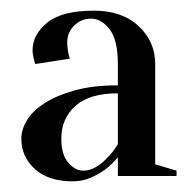

<svg xmlns="http://www.w3.org/2000/svg" viewBox="-20 -730 366 360"><path d="M201 -610Q201 -655 185.5 -675Q170 -695 151 -695Q132 -695 119 -682Q106 -669 106 -650Q106 -646 106.5 -641Q107 -636 108 -631Q109 -626 111 -620L46 -610Q44 -616 43 -621Q42 -626 41.5 -629.5Q41 -633 41 -635Q41 -665 68.5 -687.5Q96 -710 156 -710Q209 -710 240 -681Q271 -652 271 -610V-422L311 -410V-400H201V-435Q190 -422 177 -412Q166 -404 150.5 -397Q135 -390 116 -390Q71 -390 45.5 -413Q20 -436 20 -470Q20 -487 30.5 -504.5Q41 -522 63.5 -536.5Q86 -551 120 -560.5Q154 -570 201 -570ZM201 -555Q148 -555 121.5 -531.5Q95 -508 95 -470Q95 -440 108 -425Q121 -410 136 -410Q149 -410 161 -417.5Q173 -425 182 -435Q193 -446 201 -460Z"/></svg>

Font: Oranienbaum
Style: Regular
Weight: 400
Designer: Oleg Pospelov and Jovanny Lemonad
Foundry: Oleg Pospelov and jovanny Lemonad
Version: Version 1.001; ttfautohint (v0.91) -l 8 -r 50 -G 200 -x 0 -w